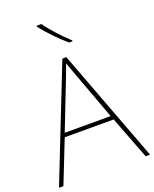

<svg xmlns="http://www.w3.org/2000/svg" viewBox="-171 -1048 919 1143"><g transform="rotate(-20 288.5 -476.0)"><path d="M235 -952H205V-945C240 -900 300 -836 353 -792H374V-798C329 -838 264 -909 235 -952ZM549 0H577L307 -716H282L0 0H28L135 -271H445ZM325 -594 435 -296H144L260 -593C270 -620 283 -652 293 -682C306 -645 317 -617 325 -594Z"/></g></svg>

Font: Noto Sans Meetei Mayek Thin
Style: Regular
Weight: 100
Designer: Monotype Design Team and Neelakash Kshetrimayum
Foundry: Monotype Imaging Inc.
Version: Version 2.002